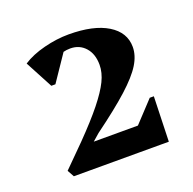

<svg xmlns="http://www.w3.org/2000/svg" viewBox="-78 -856 532 530"><g transform="rotate(-20 188.0 -590.5)"><path d="M54 -404 43 -424 106 -487Q150 -532 176 -564.5Q202 -597 214 -621.5Q226 -646 226 -669Q226 -701 209 -720Q192 -739 165 -739Q143 -739 124 -728Q105 -717 94 -700L99 -756H158L93 -660H81L38 -741Q64 -758 101.5 -767.5Q139 -777 174 -777Q247 -777 288 -752Q329 -727 329 -684Q329 -659 313 -633Q297 -607 260 -573.5Q223 -540 159 -493L112 -452L117 -475H268L325 -536H337L333 -404Z"/></g></svg>

Font: Platypi Light SemiBold
Style: Regular
Weight: 600
Version: Version 1.200